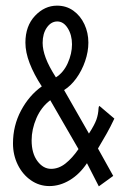

<svg xmlns="http://www.w3.org/2000/svg" viewBox="-20 -649 440 680"><path d="M330 11 288 -71Q262 -32 227 -11Q192 10 155 10Q119 10 89.5 -10.5Q60 -31 43 -65.5Q26 -100 26 -141Q26 -204 54.5 -257.5Q83 -311 128 -343Q100 -386 85 -425Q70 -464 70 -498Q70 -557 104 -593Q138 -629 182 -629Q215 -629 240 -611Q265 -593 279 -563Q293 -533 293 -498Q293 -466 281.5 -432.5Q270 -399 250.5 -372Q231 -345 207 -330L295 -176Q315 -207 321.5 -225.5Q328 -244 329 -265Q329 -271 332 -274L385 -229Q371 -199 357 -174.5Q343 -150 327 -123L381 -26ZM178 -375Q205 -392 220 -425.5Q235 -459 235 -492Q235 -525 220 -549Q205 -573 183 -573Q161 -573 146 -551.5Q131 -530 131 -497Q131 -473 142 -443.5Q153 -414 178 -375ZM161 -51Q188 -51 212 -70Q236 -89 258 -121L158 -294Q126 -270 109 -230.5Q92 -191 92 -152Q92 -106 112.5 -78.5Q133 -51 161 -51Z"/></svg>

Font: Inconsolata Condensed
Style: Regular
Weight: 400
Width: 3
Monospace: yes
Designer: Raph Levien, Cyreal, Brenton Simpson
Foundry: Raph Levien, Cyreal, Google
Version: Version 3.000; ttfautohint (v1.8.2.53-6de2)